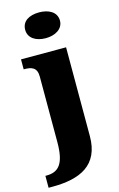

<svg xmlns="http://www.w3.org/2000/svg" viewBox="-175 -836 702 1136"><g transform="rotate(-15 176.0 -268.5)"><path d="M188 -619C245 -619 295 -647 295 -698C295 -752 245 -777 188 -777C128 -777 82 -752 82 -698C82 -647 128 -619 188 -619ZM-26 240H-3C167 240 289 187 289 8V-536H13V-475H17C59 -475 94 -466 94 -410V-7C94 126 55 167 -19 167H-26Z"/></g></svg>

Font: Noto Serif Georgian Black
Style: Regular
Weight: 900
Designer: Monotype Design Team, Akaki Razmadze
Foundry: Google LLC
Version: Version 2.003